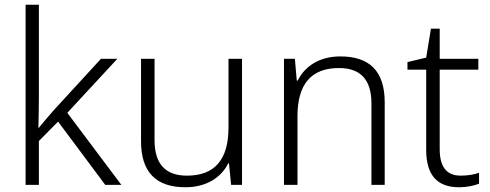

<svg xmlns="http://www.w3.org/2000/svg" viewBox="-20 -873 2066 810"><path d="M144 -467V-853H88V-93H144V-278L225 -360L424 -93H492L264 -397L475 -625H406L204 -405C184 -383 161 -354 143 -333H142C143 -377 144 -425 144 -467Z M1001 -625H944V-335C944 -200 886 -132 769 -132C679 -132 632 -180 632 -282V-625H575V-277C575 -146 639 -83 762 -83C853 -83 914 -126 943 -184H946L955 -93H1001Z M1416 -635C1326 -635 1265 -592 1236 -533H1232L1224 -625H1178V-93H1235V-383C1235 -518 1293 -586 1410 -586C1499 -586 1547 -539 1547 -437V-93H1603V-441C1603 -575 1537 -635 1416 -635Z M1924 -132C1863 -132 1835 -170 1835 -244V-579H1998V-625H1835V-752H1798L1778 -630L1699 -611V-579H1778V-241C1778 -130 1828 -83 1917 -83C1950 -83 1981 -90 2001 -98V-144C1982 -137 1954 -132 1924 -132Z"/></svg>

Font: Noto Sans Telugu UI Light
Style: Regular
Weight: 300
Designer: Jelle Bosma - Monotype Design Team
Foundry: Monotype Imaging Inc.
Version: Version 2.005